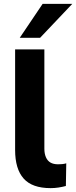

<svg xmlns="http://www.w3.org/2000/svg" viewBox="-20 -960 393 991"><path d="M241 11Q146 11 102 -38.5Q58 -88 58 -186V-705H209V-192Q209 -167 217 -148.5Q225 -130 240.5 -121Q256 -112 280 -112Q290 -112 301 -113Q312 -114 322 -117L320 0Q301 5 281.5 8Q262 11 241 11ZM82 -765 200 -940H353L187 -765Z"/></svg>

Font: Nunito Sans 12pt ExtraLight 12pt ExtraBold
Style: Regular
Weight: 800
Version: Version 3.101;gftools[0.9.27]